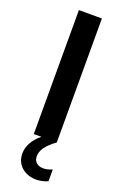

<svg xmlns="http://www.w3.org/2000/svg" viewBox="-175 -748 643 1019"><g transform="rotate(20 147.0 -238.5)"><path d="M82 0H125C83 34 60 75 60 117C60 185 114 223 176 223C197 223 220 218 241 209V142C224 150 207 154 191 154C160 154 137 137 137 105C137 71 159 39 212 0V-700H82Z"/></g></svg>

Font: Chess Sans SemiBold
Style: Regular
Weight: 600
Designer: Wolf Bōese
Foundry: Wolf Bōese
Version: Version 7.223;Glyphs 3.3 (3306)